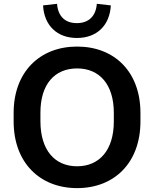

<svg xmlns="http://www.w3.org/2000/svg" viewBox="-20 -973 806 1004"><path d="M383.3 10.7C578.6 10.7 714.4 -122.6 714.4 -337.9V-382.8C714.4 -596.7 579.1 -729.5 383.3 -729.5C187.5 -729.5 51.3 -596.2 51.3 -382.8V-337.9C51.3 -123.5 187.5 10.7 383.3 10.7ZM382.3 -774.4C485.4 -774.4 553.7 -838.9 559.6 -944.8L486.3 -953.1C481.4 -887.7 442.9 -852.1 381.8 -852.1C320.3 -852.1 283.2 -887.7 278.3 -953.1L205.1 -944.8C210.9 -838.9 279.3 -774.4 382.3 -774.4ZM383.3 -103.5C266.1 -103.5 191.9 -188 191.4 -337.9V-382.8C190.9 -532.2 265.6 -615.2 383.3 -615.2C500.5 -615.2 575.2 -531.2 575.2 -382.8V-337.9C575.2 -188.5 500 -103.5 383.3 -103.5Z"/></svg>

Font: Winston SemiBold
Style: Regular
Weight: 600
Designer: Vernon Adams, Kim Jin-seong, David Berlow, Cristiano Sobral
Foundry: The Winston Project Authors
Version: Version 3.004